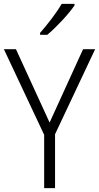

<svg xmlns="http://www.w3.org/2000/svg" viewBox="-20 -967 509 987"><path d="M363 -939V-947H297C271 -902 225 -842 186 -798V-788H223C270 -827 334 -896 363 -939ZM235 -337 62 -714H0L207 -274V0H263V-277L469 -714H407Z"/></svg>

Font: Noto Sans Armenian SemiCondensed Light
Style: Regular
Weight: 300
Width: 4
Designer: Monotype Design Team
Foundry: Monotype Imaging Inc.
Version: Version 2.008